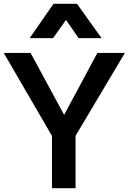

<svg xmlns="http://www.w3.org/2000/svg" viewBox="-46 -989 692 1009"><path d="M109.9 -788.6 235.4 -969.2H358.4L487.8 -788.6H367.2L300.8 -884.3L232.9 -788.6ZM227.1 0V-274.9L-26.4 -710.9H114.7L291 -385.3L465.8 -710.9H610.4L351.1 -275.4V0Z"/></svg>

Font: Ride
Style: Bold
Weight: 700
Version: Version 3.000